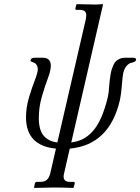

<svg xmlns="http://www.w3.org/2000/svg" viewBox="-20 -710 679 930"><path d="M226.1 -391.1Q226.1 -368.7 211.7 -330.3Q197.3 -292 182.6 -241.5Q168 -190.9 168 -138.2Q168 -80.6 191.2 -53Q214.4 -25.4 257.8 -20L396 -618.2Q397.9 -631.8 397.9 -637.2Q397.9 -662.1 367.2 -662.1H351.1Q343.8 -662.1 345.2 -669.9L350.1 -688L352.1 -689.9Q411.6 -688 443.8 -688L478 -689.9L479 -688L325.2 -20Q356.4 -23.9 381.6 -36.6Q406.7 -49.3 429.4 -74.5Q452.1 -99.6 470.5 -141.4Q488.8 -183.1 502.9 -242.2Q507.3 -263.2 508.8 -293Q510.7 -312 511.5 -320.6Q512.2 -329.1 515.1 -346.7Q518.1 -364.3 521 -373.3Q523.9 -382.3 529.5 -395.3Q535.2 -408.2 542.2 -414.3Q549.3 -420.4 559.8 -425.3Q570.3 -430.2 583 -430.2H624Q639.2 -430.2 639.2 -421.9Q639.2 -414.6 631.6 -410.9Q624 -407.2 614.3 -405.3Q604.5 -403.3 593.5 -391.1Q582.5 -378.9 577.1 -356.9Q573.7 -341.8 570.3 -297.4Q566.9 -252.9 561 -226.1Q510.7 -7.8 317.9 9.8L291 127Q288.1 137.2 288.1 145Q288.1 170.9 318.8 170.9H335.9Q343.3 170.9 341.8 179.2L336.9 198.2L335 200.2Q274.4 198.2 240.2 198.2L146 200.2L145 198.2L148.9 179.2Q150.4 170.9 158.2 170.9H174.8Q196.8 170.9 207.8 160.2Q218.8 149.4 224.1 127L251 9.8Q106 -3.9 106 -142.1Q106 -189.5 120.4 -237.8Q134.8 -286.1 148.9 -322Q163.1 -357.9 163.1 -375Q163.1 -386.2 158.2 -394Q153.3 -401.9 149.4 -404.1Q145.5 -406.2 138.2 -409.2Q134.3 -410.2 132.1 -411.1Q129.9 -412.1 128.4 -413.8Q127 -415.5 127.9 -418Q129.9 -430.2 147.9 -430.2H188Q226.1 -430.2 226.1 -391.1Z"/></svg>

Font: Common Serif Medium
Style: Italic
Weight: 500
Italic angle: -12°
Designer: Philipp H. Poll, Khaled Hosny
Foundry: Stefan Peev, Context Ltd.
Version: Version 1.026